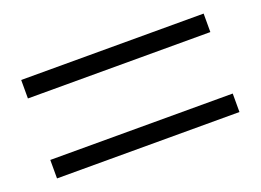

<svg xmlns="http://www.w3.org/2000/svg" viewBox="-57 -636 729 537"><g transform="rotate(-20 307.5 -367.5)"><path d="M36 -221V-276H579V-221ZM36 -459V-514H579V-459Z"/></g></svg>

Font: GenRyuMin TW H
Style: Regular
Weight: 900
Version: Version 1.501;PS 1;hotconv 16.6.51;makeotf.lib2.5.65220